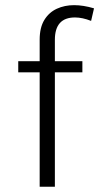

<svg xmlns="http://www.w3.org/2000/svg" viewBox="-20 -706 376 726"><path d="M187.5 0H130V-432.5H49V-474.5H130V-556Q130 -602 147.8 -630.8Q165.5 -659.5 195 -673Q224.5 -686.5 260 -686.5Q295 -686.5 335.5 -674.5L324.5 -627Q291.5 -640 263.5 -640Q187.5 -640 187.5 -555.5V-474.5H291.5V-432.5H187.5Z"/></svg>

Font: Betina Sans Light
Style: Regular
Weight: 300
Designer: Jonathan Pinhorn (font) & Cristiano Sobral (main changes)
Version: Version 2.001;October 6, 2020;FontCreator 13.0.0.2681 64-bit